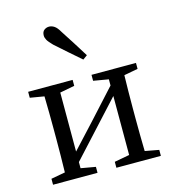

<svg xmlns="http://www.w3.org/2000/svg" viewBox="-111 -841 847 934"><g transform="rotate(-15 313.0 -374.0)"><path d="M360 -438V-468H584V-438L514 -425Q513 -388 512.5 -341.5Q512 -295 512 -260V-208Q512 -173 512.5 -127Q513 -81 514 -43L584 -30V0H360V-30L436 -44V-341L191 -74V-43L265 -30V0H41V-30L112 -43Q113 -81 113.5 -127Q114 -173 114 -208V-260Q114 -295 113.5 -341.5Q113 -388 112 -426L41 -438V-468H265V-438L191 -424V-127L302 -247L436 -394V-425ZM363 -566 341 -550Q310 -577 279.5 -603.5Q249 -630 218 -658Q198 -678 191.5 -690Q185 -702 185 -712Q185 -731 196 -739.5Q207 -748 221 -748Q234 -748 247 -739.5Q260 -731 273 -708Q296 -673 319 -636.5Q342 -600 363 -566Z"/></g></svg>

Font: Source Serif 4 Subhead
Style: Regular
Weight: 400
Designer: Frank Grießhammer
Foundry: Adobe Systems Incorporated
Version: Version 4.004;hotconv 1.0.117;makeotfexe 2.5.65602